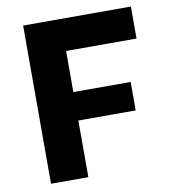

<svg xmlns="http://www.w3.org/2000/svg" viewBox="-80 -782 759 851"><g transform="rotate(-10 299.0 -356.0)"><path d="M507 -255H249V0H81V-712H566V-568H249V-383H507Z"/></g></svg>

Font: Metropolitano
Style: Bold
Weight: 700
Designer: Fonts by Alex Slobzheninov & Chris M. Simpson / Changes by Cristiano Sobral
Foundry: Fonts by Alex Slobzheninov & Chris M. Simpson / Changes by Cristiano Sobral
Version: Version 1.00;August 30, 2020;FontCreator 13.0.0.2681 64-bit